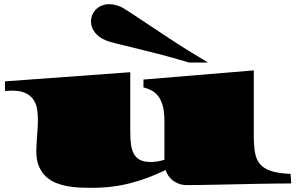

<svg xmlns="http://www.w3.org/2000/svg" viewBox="-20 -880 1424 922"><path d="M488.3 -686Q454.6 -700.2 435.8 -723.9Q417 -747.6 417 -775.9Q417 -796.4 424.6 -812Q432.1 -827.6 444.1 -838.1Q456.1 -848.6 471.4 -854.2Q486.8 -859.9 502.9 -859.9Q516.1 -859.9 530.5 -856.9Q544.9 -854 559.1 -847.7Q568.8 -843.3 589.6 -830.1Q610.4 -816.9 640.4 -796.9Q670.4 -776.9 708.3 -751.7Q746.1 -726.6 789.3 -698Q832.5 -669.4 880.6 -639.4Q928.7 -609.4 979 -579.6H888.7Q804.7 -604.5 737.1 -621.8Q669.4 -639.2 619.1 -651.4Q568.8 -663.6 535.9 -671.6Q502.9 -679.7 488.3 -686ZM154.3 -154.3Q154.3 -169.4 155.5 -188.7Q156.7 -208 158.2 -228.3Q159.7 -248.5 160.9 -268.1Q162.1 -287.6 162.1 -303.7Q162.1 -328.6 158.4 -353.8Q154.8 -378.9 142.1 -399.2Q129.4 -419.4 104.2 -432.1Q79.1 -444.8 36.6 -444.8Q21.5 -444.8 3.9 -443.4V-489.3L605.5 -533.2V-246.6Q605.5 -210 609.6 -182.9Q613.8 -155.8 624.8 -137.9Q635.7 -120.1 654.8 -111.1Q673.8 -102.1 703.1 -102.1Q718.8 -102.1 735.6 -104.7Q752.4 -107.4 769.5 -112.8V-301.3Q769.5 -343.8 761.5 -372.1Q753.4 -400.4 739.7 -418.2Q726.1 -436 707.8 -445.6Q689.5 -455.1 668.9 -460.4V-498L1198.7 -542V-228.5Q1198.7 -180.7 1204.6 -147Q1210.4 -113.3 1229 -91.6Q1247.6 -69.8 1282.5 -58.6Q1317.4 -47.4 1375.5 -44.9L1378.4 1Q1345.2 1 1302 1.5Q1258.8 2 1211.7 2.9Q1164.6 3.9 1116 4.9Q1067.4 5.9 1022.7 6.8Q978 7.8 940.4 8.3Q902.8 8.8 877.9 8.8Q856.4 8.8 839.6 2.7Q822.8 -3.4 809.8 -13.4Q796.9 -23.4 788.3 -36.4Q779.8 -49.3 775.4 -63.5Q733.9 -43.5 692.6 -27.8Q651.4 -12.2 608.2 -1Q564.9 10.3 518.6 16.1Q472.2 22 420.9 22Q395 22 365.2 20.8Q335.4 19.5 305.9 14.4Q276.4 9.3 248.8 -1.7Q221.2 -12.7 200.2 -32.5Q179.2 -52.2 166.7 -81.8Q154.3 -111.3 154.3 -154.3Z"/></svg>

Font: Asset
Style: Regular
Weight: 400
Designer: Riccardo De Franceschi
Foundry: Sorkin Type Co.
Version: Version 1.001